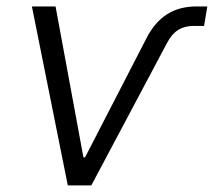

<svg xmlns="http://www.w3.org/2000/svg" viewBox="-20 -562 648 582"><path d="M185.5 0 76.7 -542.5H148.4L232.9 -85H237.8L423.8 -445.8Q448.7 -494.6 486.1 -518.6Q523.4 -542.5 575.7 -542.5H608.4L598.6 -483.4H566.4Q540 -483.4 520.8 -471.7Q501.5 -460 487.3 -433.6L256.8 0Z"/></svg>

Font: Inter 16pt Light
Style: Italic
Weight: 300
Italic angle: -9.3988°
Version: Version 4.001;git-66647c0bb